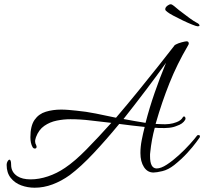

<svg xmlns="http://www.w3.org/2000/svg" viewBox="-20 -794 954 897"><path d="M142 83Q109 83 79 72Q49 61 30 37Q11 13 11 -24Q11 -33 15.5 -40.5Q20 -48 24 -48Q32 -48 32 -24Q32 10 61 29Q84 44 123 44Q162 44 204 30Q246 16 284 -10Q329 -40 384.5 -96.5Q440 -153 500 -220Q452 -225 404.5 -231Q357 -237 309 -237Q277 -237 245 -230.5Q213 -224 187 -206Q161 -188 148 -153Q147 -149 145.5 -144Q144 -139 144 -134Q144 -124 149 -116Q151 -110 151 -109Q151 -100 143 -100Q136 -100 132 -107Q122 -125 122 -153Q122 -206 141.5 -234Q161 -262 194 -272Q227 -282 265 -282Q282 -282 300.5 -280.5Q319 -279 337 -277Q381 -273 428 -263.5Q475 -254 522 -244Q574 -305 624.5 -367Q675 -429 719 -484.5Q763 -540 794 -580Q795 -583 798 -584Q800 -586 801 -586Q812 -592 829 -596.5Q846 -601 852 -601Q862 -601 862 -590Q862 -587 857 -579Q807 -494 771.5 -405Q736 -316 709 -222L707 -215Q713 -215 719.5 -214.5Q726 -214 731 -214Q774 -211 804 -223Q826 -231 834 -246Q837 -250 839 -250Q844 -250 846 -244.5Q848 -239 845 -234Q834 -215 806 -206Q790 -199 769.5 -197Q749 -195 727 -196H721L709 -197H703Q688 -142 682 -83Q681 -78 681 -73.5Q681 -69 681 -64Q681 -7 712 -7Q732 -7 759.5 -25Q787 -43 815.5 -69Q844 -95 867 -120.5Q890 -146 901 -161Q903 -163 907 -163Q917 -163 913 -152Q911 -149 896 -128.5Q881 -108 855 -79.5Q829 -51 794 -23Q766 -1 738.5 5.5Q711 12 697 12Q669 12 652.5 -13.5Q636 -39 636 -79Q636 -108 642 -139Q648 -170 656 -201Q627 -204 597 -207.5Q567 -211 537 -215Q477 -142 417.5 -78.5Q358 -15 306 24Q267 52 225.5 67.5Q184 83 142 83ZM660 -220Q678 -290 702.5 -360.5Q727 -431 751 -489L756 -501Q713 -441 661.5 -373Q610 -305 557 -238Q583 -233 609 -228.5Q635 -224 660 -220ZM904 -671Q898 -671 878 -679Q858 -687 834 -698.5Q810 -710 789.5 -721Q769 -732 762 -738Q758 -741 755 -744Q752 -747 752 -751Q752 -760 763 -768Q771 -774 778 -774Q783 -774 793 -766Q803 -758 817 -746Q844 -725 865.5 -709.5Q887 -694 897 -689Q912 -682 912 -675Q912 -671 904 -671Z"/></svg>

Font: Allura
Style: Regular
Weight: 400
Designer: Robert E. Leuschke
Foundry: Robert E. Leuschke
Version: Version 1.110